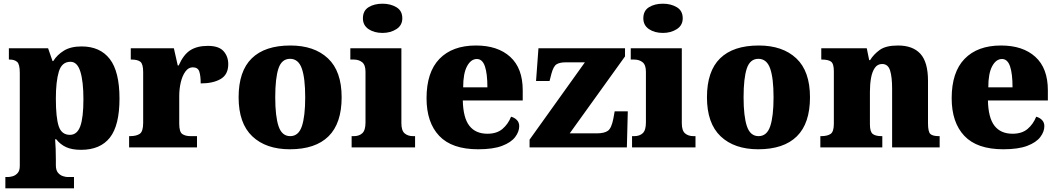

<svg xmlns="http://www.w3.org/2000/svg" viewBox="-20 -797 5722 1038"><path d="M9 221V160H24Q33 160 48 156Q63 152 75 139Q87 126 87 100V-403Q87 -450 72.5 -462.5Q58 -475 33 -475H28V-536H240L264 -467H268Q289 -501 326 -523.5Q363 -546 421 -546Q521 -546 573.5 -478Q626 -410 626 -264Q626 -119 574 -53Q522 13 418 13Q369 13 337.5 -1.5Q306 -16 284 -44H278Q280 -19 281 8.5Q282 36 282 66V96Q282 124 294 137.5Q306 151 321 155.5Q336 160 344 160H380V221ZM358 -68Q397 -68 414 -114.5Q431 -161 431 -261Q431 -356 414.5 -409.5Q398 -463 361 -463Q314 -463 298 -409.5Q282 -356 282 -264Q282 -161 297.5 -114.5Q313 -68 358 -68Z M678 0V-61H683Q717 -61 735.5 -73.5Q754 -86 754 -133V-407Q754 -451 739 -463Q724 -475 691 -475H687V-536H920L941 -443H946Q972 -502 1009 -525.5Q1046 -549 1104 -549Q1163 -549 1188.5 -520.5Q1214 -492 1214 -450Q1214 -394 1173 -370Q1132 -346 1065 -346Q1065 -387 1057.5 -410Q1050 -433 1022 -433Q999 -433 982.5 -410.5Q966 -388 957.5 -352.5Q949 -317 949 -278V-128Q949 -84 965.5 -72.5Q982 -61 1010 -61H1045V0Z M1547 10Q1418 10 1344 -60Q1270 -130 1270 -271Q1270 -412 1341 -481.5Q1412 -551 1550 -551Q1679 -551 1753 -481.5Q1827 -412 1827 -271Q1827 -130 1756 -60Q1685 10 1547 10ZM1549 -61Q1594 -61 1612 -114.5Q1630 -168 1630 -271Q1630 -375 1611.5 -427Q1593 -479 1548 -479Q1503 -479 1485.5 -427Q1468 -375 1468 -271Q1468 -168 1486 -114.5Q1504 -61 1549 -61Z M2048 -619Q2003 -619 1972.5 -639.5Q1942 -660 1942 -698Q1942 -739 1972.5 -758Q2003 -777 2048 -777Q2091 -777 2123 -758Q2155 -739 2155 -698Q2155 -660 2123 -639.5Q2091 -619 2048 -619ZM1881 0V-61H1893Q1922 -61 1939 -77Q1956 -93 1956 -135V-409Q1956 -446 1938 -460.5Q1920 -475 1893 -475H1874V-536H2150V-131Q2150 -91 2167.5 -76Q2185 -61 2213 -61H2224V0Z M2565 10Q2423 10 2354.5 -62.5Q2286 -135 2286 -266Q2286 -407 2356 -479Q2426 -551 2553 -551Q2671 -551 2738.5 -489.5Q2806 -428 2806 -309V-254H2482Q2484 -160 2517.5 -117Q2551 -74 2615 -74Q2666 -74 2696.5 -100Q2727 -126 2743 -166Q2762 -161 2774.5 -148Q2787 -135 2787 -115Q2787 -85 2765 -56Q2743 -27 2694.5 -8.5Q2646 10 2565 10ZM2615 -325Q2615 -399 2601.5 -438.5Q2588 -478 2558 -478Q2526 -478 2505 -439Q2484 -400 2484 -325Z M2843 0V-42L3142 -460H3038Q3006 -460 2989 -449.5Q2972 -439 2961 -398L2951 -359H2878L2891 -536H3359V-492L3060 -76H3205Q3247 -76 3266.5 -90Q3286 -104 3296 -156L3303 -195H3374L3369 0Z M3564 -619Q3519 -619 3488.5 -639.5Q3458 -660 3458 -698Q3458 -739 3488.5 -758Q3519 -777 3564 -777Q3607 -777 3639 -758Q3671 -739 3671 -698Q3671 -660 3639 -639.5Q3607 -619 3564 -619ZM3397 0V-61H3409Q3438 -61 3455 -77Q3472 -93 3472 -135V-409Q3472 -446 3454 -460.5Q3436 -475 3409 -475H3390V-536H3666V-131Q3666 -91 3683.5 -76Q3701 -61 3729 -61H3740V0Z M4079 10Q3950 10 3876 -60Q3802 -130 3802 -271Q3802 -412 3873 -481.5Q3944 -551 4082 -551Q4211 -551 4285 -481.5Q4359 -412 4359 -271Q4359 -130 4288 -60Q4217 10 4079 10ZM4081 -61Q4126 -61 4144 -114.5Q4162 -168 4162 -271Q4162 -375 4143.5 -427Q4125 -479 4080 -479Q4035 -479 4017.5 -427Q4000 -375 4000 -271Q4000 -168 4018 -114.5Q4036 -61 4081 -61Z M4415 0V-61H4419Q4453 -61 4470.5 -73Q4488 -85 4488 -128V-412Q4488 -453 4472.5 -464Q4457 -475 4424 -475H4420V-536H4666L4679 -472H4684Q4703 -503 4736 -527Q4769 -551 4835 -551Q4915 -551 4956 -506Q4997 -461 4997 -360V-131Q4997 -85 5009.5 -73Q5022 -61 5056 -61H5060V0H4803V-317Q4803 -381 4792 -416Q4781 -451 4749 -451Q4724 -451 4709.5 -430Q4695 -409 4689 -375Q4683 -341 4683 -301V-125Q4683 -85 4698 -73Q4713 -61 4746 -61H4750V0Z M5404 10Q5262 10 5193.5 -62.5Q5125 -135 5125 -266Q5125 -407 5195 -479Q5265 -551 5392 -551Q5510 -551 5577.5 -489.5Q5645 -428 5645 -309V-254H5321Q5323 -160 5356.5 -117Q5390 -74 5454 -74Q5505 -74 5535.5 -100Q5566 -126 5582 -166Q5601 -161 5613.5 -148Q5626 -135 5626 -115Q5626 -85 5604 -56Q5582 -27 5533.5 -8.5Q5485 10 5404 10ZM5454 -325Q5454 -399 5440.5 -438.5Q5427 -478 5397 -478Q5365 -478 5344 -439Q5323 -400 5323 -325Z"/></svg>

Font: Noto Serif Tamil Black
Style: Italic
Weight: 900
Italic angle: -12°
Designer: Indian Type Foundry, Tom Grace, and the Monotype Design Team
Foundry: Monotype Imaging Inc.
Version: Version 2.003; ttfautohint (v1.8.4.7-5d5b)